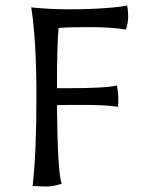

<svg xmlns="http://www.w3.org/2000/svg" viewBox="-20 -673 517 701"><path d="M411 -283Q368 -290 287 -290Q206 -290 188 -289Q190 -47 205 -2Q172 8 152.5 8Q133 8 99 6Q113 -111 113 -319.5Q113 -528 94 -646Q161 -639 233 -639Q305 -639 365.5 -643.5Q426 -648 444 -653Q448 -635 448 -613Q448 -591 440 -565Q387 -574 308 -574Q229 -574 194 -571Q188 -511 188 -351H232Q367 -351 407 -361Q412 -333 412 -314Q412 -295 411 -283Z"/></svg>

Font: Port Lligat Sans
Style: Regular
Weight: 400
Designer: Dario Muhafara, Eduardo Rodriguez Tunni
Foundry: Tipo
Version: Version 1.002